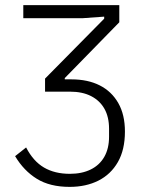

<svg xmlns="http://www.w3.org/2000/svg" viewBox="-20 -718 568 750"><path d="M252 12Q175 12 124 -19.5Q73 -51 39 -108L82 -142Q110 -88 152 -63.5Q194 -39 253 -39Q300 -39 334.5 -56Q369 -73 387.5 -105.5Q406 -138 406 -184V-215Q406 -261 388 -293Q370 -325 336 -342.5Q302 -360 253 -360H156V-411L387 -645V-653L304 -647H71V-698H446V-631L233 -413V-388L209 -408H259Q323 -408 369.5 -384.5Q416 -361 442 -315.5Q468 -270 468 -204Q468 -133 440.5 -85Q413 -37 364.5 -12.5Q316 12 252 12Z"/></svg>

Font: IBM Plex Sans Condensed Light
Style: Regular
Weight: 300
Width: 3
Designer: Mike Abbink, Paul van der Laan, Pieter van Rosmalen
Foundry: Bold Monday
Version: Version 3.201